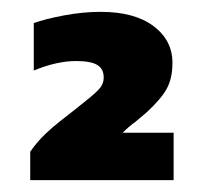

<svg xmlns="http://www.w3.org/2000/svg" viewBox="-20 -674 344 324"><path d="M31 -418Q43 -435 55.5 -447Q68 -459 81.5 -469.5Q95 -480 100 -484Q106 -489 125 -504Q144 -519 149.5 -526.5Q155 -534 155 -543Q155 -558 144 -564.5Q133 -571 108 -571Q76 -571 37 -555V-635Q56 -642 88 -648Q120 -654 150 -654Q207 -654 239 -630Q271 -606 271 -568Q271 -542 261.5 -524.5Q252 -507 227 -484L208 -468Q198 -461 187 -450H273V-370H31Z"/></svg>

Font: Kanit SemiBold
Style: Regular
Weight: 600
Designer: Katatrad Team
Foundry: CadsonDemak
Version: Version 1.030